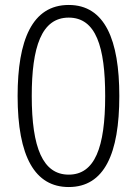

<svg xmlns="http://www.w3.org/2000/svg" viewBox="-20 -745 553 774"><path d="M461 -358C461 -584 403 -725 257 -725C109 -725 51 -582 51 -358C51 -113 121 9 257 9C401 9 461 -126 461 -358ZM108 -358C108 -555 147 -674 257 -674C367 -674 404 -556 404 -358C404 -150 362 -41 257 -41C153 -41 108 -149 108 -358Z"/></svg>

Font: Noto Sans SemiCondensed Light
Style: Regular
Weight: 300
Width: 4
Designer: Monotype Design Team
Foundry: Monotype Imaging Inc.
Version: Version 2.013